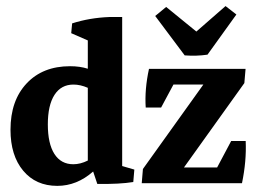

<svg xmlns="http://www.w3.org/2000/svg" viewBox="-20 -604 847 633"><path d="M168.9 8.8Q98.1 8.8 56.4 -41.3Q14.6 -91.3 14.6 -176.3Q14.6 -272.5 67.9 -329.1Q121.1 -385.7 210.9 -385.7Q243.7 -385.7 269.5 -377.4V-470.7L214.8 -494.6L217.8 -526.9Q275.4 -545.4 340.8 -547.9H382.8V-56.6L422.9 -44.9L419.4 -3.9Q375.5 3.4 300.8 2.4L287.1 -38.6Q233.4 8.8 168.9 8.8ZM137.7 -193.8Q137.7 -130.4 159.4 -96.4Q181.2 -62.5 221.7 -62.5Q245.1 -62.5 269.5 -74.7V-314.5Q245.1 -325.2 222.2 -325.2Q181.6 -325.2 159.7 -291.3Q137.7 -257.3 137.7 -193.8ZM447.3 0 451.2 -46.9 650.4 -325.2H551.8L511.2 -249.5H460.4Q456.5 -309.6 471.2 -377H789.6L785.6 -330.1L586.4 -51.8H695.8L742.2 -139.2H790Q793 -73.2 777.8 0ZM588.9 -421.4 491.7 -551.3 527.8 -581.1 627.4 -500 723.6 -584 759.3 -556.2 664.1 -423.8Q628.4 -418.5 588.9 -421.4Z"/></svg>

Font: Markazi Text
Style: Bold
Weight: 700
Designer: Borna Izadpanah (Arabic designer), Fiona Ross (Arabic design director) and Florian Runge (Latin designer)
Foundry: Borna Izadpanah and Florian Runge
Version: Version 1.001; ttfautohint (v1.8.3)